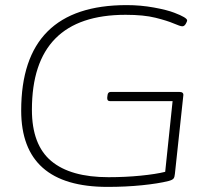

<svg xmlns="http://www.w3.org/2000/svg" viewBox="-20 -726 845 752"><path d="M401 6Q63 6 63 -293Q63 -706 476 -706Q531 -706 583 -696.5Q635 -687 663 -676Q713 -657 713 -646Q713 -642 707.5 -632.5Q702 -623 694 -623Q686 -623 660.5 -634Q635 -645 589 -656.5Q543 -668 472 -668Q105 -668 105 -296Q105 -159 180.5 -95.5Q256 -32 405 -32Q471 -32 531 -38Q591 -44 627 -53L656 -330H410Q399 -330 400 -344L401 -352Q402 -366 414 -366H682Q700 -366 698 -352L665 -45Q664 -32 659.5 -26.5Q655 -21 640 -17Q600 -7 536.5 -0.5Q473 6 401 6Z"/></svg>

Font: Asap Expanded Expanded Thin
Style: Italic
Weight: 100
Width: 7
Italic angle: -6°
Designer: Pablo Cosgaya
Foundry: Omnibus-Type
Version: Version 3.001; ttfautohint (v1.8.4.7-5d5b)